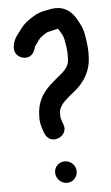

<svg xmlns="http://www.w3.org/2000/svg" viewBox="-53 -667 471 817"><g transform="rotate(-5 182.0 -258.5)"><path d="M153 66C153 91 173.3 114 200.5 114C226.1 114 245 92.8 245 69C245 43.3 223.7 22 197.5 22C173.6 22 153 41 153 66ZM114.4 -475.8C121.7 -485.5 126.2 -490.9 135 -504C144 -514.3 151.9 -520 167.9 -529.6C175 -533.9 194.9 -536.7 218.3 -542.8C219.4 -541.7 221.6 -538.7 223.1 -535.9C232.2 -519.6 238.6 -512.8 242.4 -493.8C246.1 -470.4 250 -454.2 250 -432C250 -404.7 250.3 -399.9 243.1 -382.1C219.7 -333.4 107.9 -301.5 107 -181.2C104.6 -154.3 111.9 -131.7 118.6 -113.1L122.9 -102.4C146.6 -47.1 226.7 -84.1 206.2 -135.3L202.5 -144.6C196.4 -162.5 196 -165.7 196 -177C196 -198.2 199.1 -202.3 204.9 -213C213.5 -228.7 226.6 -238.4 245.9 -255.7C275 -277.6 305.5 -303.6 323.9 -346C336.9 -375.8 339 -397.4 339 -432C339 -445.9 338.1 -458.3 335.8 -472.5C332.9 -496.8 329.3 -527.8 315.1 -553.7C302 -579.9 282.1 -621 232.8 -629.7C207.8 -633 194.9 -628.3 180.9 -625.7C159.9 -622.4 140.5 -618 120.6 -605.1C100.9 -593.3 78.5 -578.2 62.5 -555.3C55.3 -545.1 51.7 -540.8 41.3 -527.3C33.6 -517.4 4.2 -463.3 46 -438.2C51.6 -434.8 57.8 -433 63.9 -432.2C99.2 -427.8 111.8 -459.8 114.4 -475.8Z"/></g></svg>

Font: Just Breathe
Style: Bd
Weight: 400
Foundry: Cannot Into Space Fonts
Version: Version 0.72